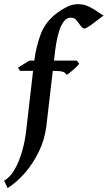

<svg xmlns="http://www.w3.org/2000/svg" viewBox="-65 -703 527 940"><path d="M322.8 -391.1Q316.9 -382.8 304.4 -371.1Q292 -359.4 279.3 -349.1Q266.6 -338.9 260.3 -335.9Q255.9 -348.1 241.5 -352.1Q227.1 -356 197.3 -356H32.7L23.4 -372.1L78.6 -406.2H311ZM442.4 -627.4Q429.7 -618.2 410.4 -603Q391.1 -587.9 373.3 -575.7Q355.5 -563.5 348.1 -563.5Q338.9 -563.5 329.8 -576.7Q320.8 -589.8 309.6 -603.3Q298.3 -616.7 282.2 -616.7Q261.7 -616.7 247.6 -598.1Q233.4 -579.6 224.4 -550.5Q215.3 -521.5 210 -488.8Q204.6 -456.1 201.7 -427.2L162.1 -86.4Q154.3 -21 125.7 38.3Q97.2 97.7 56.6 144Q16.1 190.4 -27.8 217.8L-44.9 181.6Q-15.1 165 7.1 126Q29.3 86.9 43.5 36.9Q57.6 -13.2 63 -62L102.5 -403.8Q111.8 -476.6 135 -537.4Q158.2 -598.1 215.8 -640.6Q239.7 -658.2 264.6 -670.4Q289.6 -682.6 317.4 -682.6Q346.2 -682.6 371.3 -670.2Q396.5 -657.7 415 -644Q433.6 -630.4 442.4 -627.4Z"/></svg>

Font: Dai Banna SIL Medium
Style: Italic
Weight: 500
Italic angle: -11°
Designer: Victor Gaultney
Foundry: SIL International
Version: Version 4.000